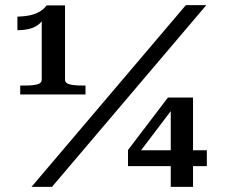

<svg xmlns="http://www.w3.org/2000/svg" viewBox="-20 -730 877 750"><path d="M234 -419Q234 -405 252 -400.5Q270 -396 298 -396H314V-361H59V-396H83Q109 -396 126 -400.5Q143 -405 143 -419V-662L154 -668Q147 -648 132 -635.5Q117 -623 95.5 -617.5Q74 -612 48 -612V-665Q79 -666 100 -671Q121 -676 136.5 -685.5Q152 -695 162 -709H234ZM706 -710H786L183 0H103ZM480 -81V-144L636 -349H674L660 -313L506 -110L511 -143H788V-81ZM734 0H647V-316L656 -349H734Z"/></svg>

Font: Roboto Serif 36pt Medium
Style: Regular
Weight: 500
Designer: Greg Gazdowicz
Foundry: Commercial Type
Version: Version 1.008